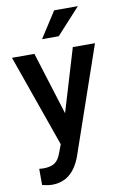

<svg xmlns="http://www.w3.org/2000/svg" viewBox="-103 -808 693 1079"><g transform="rotate(-10 243.5 -268.5)"><path d="M5.9 0ZM245.6 -169.9 353 -528.3H479.5L269.5 80.1Q221.2 213.4 105.5 213.4Q79.6 213.4 48.3 204.6V112.8L70.8 114.3Q115.7 114.3 138.4 97.9Q161.1 81.5 174.3 43L191.4 -2.4L5.9 -528.3H133.8ZM285.6 -750H420.9L285.6 -602.1H190.4Z"/></g></svg>

Font: Roboto Medium
Style: Regular
Weight: 500
Designer: Google
Version: Version 2.134; 2016; ttfautohint (v1.6)